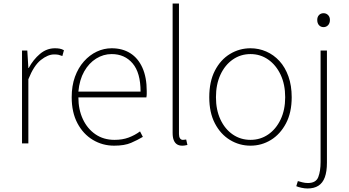

<svg xmlns="http://www.w3.org/2000/svg" viewBox="-20 -814 1980 1090"><path d="M105 0V-527H135L141 -428H143Q169 -476 207 -508Q245 -540 292 -540Q306 -540 318 -538Q330 -536 343 -529L334 -496Q321 -501 312 -503Q303 -505 287 -505Q252 -505 212 -473.5Q172 -442 141 -364V0Z M628 13Q562 13 507 -20Q452 -53 419.5 -114.5Q387 -176 387 -262Q387 -327 405.5 -378Q424 -429 456.5 -465.5Q489 -502 529.5 -521Q570 -540 614 -540Q675 -540 719.5 -512Q764 -484 788.5 -429.5Q813 -375 813 -297Q813 -289 813 -280.5Q813 -272 811 -261H425Q425 -192 450.5 -137.5Q476 -83 522 -51.5Q568 -20 630 -20Q675 -20 710 -33Q745 -46 775 -68L791 -37Q761 -19 724 -3Q687 13 628 13ZM425 -294H778Q778 -401 733 -454Q688 -507 614 -507Q567 -507 526 -481.5Q485 -456 458 -408.5Q431 -361 425 -294Z M1014 13Q997 13 985 5.5Q973 -2 966.5 -18Q960 -34 960 -59V-794H996V-53Q996 -37 1002 -28.5Q1008 -20 1018 -20Q1021 -20 1025 -20.5Q1029 -21 1037 -22L1044 9Q1037 10 1031 11.5Q1025 13 1014 13Z M1402 13Q1339 13 1285.5 -19.5Q1232 -52 1200 -113.5Q1168 -175 1168 -262Q1168 -351 1200 -413Q1232 -475 1285.5 -507.5Q1339 -540 1402 -540Q1449 -540 1491.5 -521.5Q1534 -503 1566.5 -467.5Q1599 -432 1617.5 -380Q1636 -328 1636 -262Q1636 -175 1603.5 -113.5Q1571 -52 1518 -19.5Q1465 13 1402 13ZM1402 -20Q1458 -20 1502.5 -50.5Q1547 -81 1573 -135.5Q1599 -190 1599 -262Q1599 -335 1573 -390Q1547 -445 1502.5 -476Q1458 -507 1402 -507Q1346 -507 1301.5 -476Q1257 -445 1231.5 -390Q1206 -335 1206 -262Q1206 -190 1231.5 -135.5Q1257 -81 1301.5 -50.5Q1346 -20 1402 -20Z M1726 256Q1710 256 1691.5 252Q1673 248 1662 243L1671 214Q1681 217 1696.5 221Q1712 225 1728 225Q1774 225 1787 191Q1800 157 1800 106V-527H1836V110Q1836 160 1824 192.5Q1812 225 1787.5 240.5Q1763 256 1726 256ZM1817 -660Q1801 -660 1791 -671Q1781 -682 1781 -701Q1781 -718 1791 -728.5Q1801 -739 1817 -739Q1832 -739 1842.5 -728.5Q1853 -718 1853 -701Q1853 -682 1842.5 -671Q1832 -660 1817 -660Z"/></svg>

Font: Noto Sans SC Thin Thin
Style: Regular
Weight: 250
Version: Version 2.004-H2;hotconv 1.0.118;makeotfexe 2.5.65603